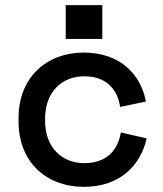

<svg xmlns="http://www.w3.org/2000/svg" viewBox="-20 -711 632 745"><path d="M305 14C447 14 526 -71 549 -174L449 -197C437 -128 394 -78 307 -78C221 -78 155 -138 155 -242V-251C155 -355 221 -415 307 -415C394 -415 437 -362 446 -296L546 -317C527 -421 447 -507 305 -507C162 -507 52 -412 52 -253V-240C52 -80 162 14 305 14ZM235 -560H377V-691H235Z"/></svg>

Font: Meta Space Medium
Style: Regular
Weight: 500
Designer: Meta Pool / Florian Karsten
Foundry: Meta Pool / Florian Karsten
Version: Version 2.000;Glyphs 3.1.1 (3137)